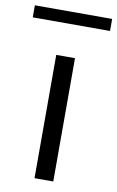

<svg xmlns="http://www.w3.org/2000/svg" viewBox="-125 -785 509 832"><g transform="rotate(10 130.0 -369.0)"><path d="M88 0V-542.5H170.5V0ZM-40.5 -685V-738H299.5V-685Z"/></g></svg>

Font: Encode Sans Expanded
Style: Regular
Weight: 400
Width: 7
Designer: Multiple Designers
Foundry: Impallari Type
Version: Version 3.000; ttfautohint (v1.8.3) -l 8 -r 50 -G 200 -x 14 